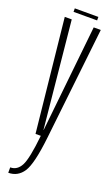

<svg xmlns="http://www.w3.org/2000/svg" viewBox="-170 -691 559 957"><g transform="rotate(20 109.5 -213.0)"><path d="M78 0H140L206.5 -598H169L109.5 -32.5H108.5L52.5 -598H15.5ZM16.5 228.5Q67 228.5 95.5 185Q124 141.5 140 0H106Q93 125 73.2 162.5Q53.5 200 16.5 200ZM48 -636.5H173V-655H48Z"/></g></svg>

Font: Anybody ExtraCondensed ExtraLight
Style: Regular
Weight: 250
Width: 2
Version: Version 1.113;gftools[0.9.25]